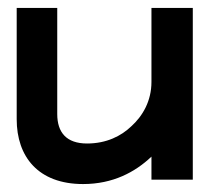

<svg xmlns="http://www.w3.org/2000/svg" viewBox="-20 -452 530 483"><path d="M22 -152C22 -58 76 11 189 11C264 11 320 -19 361 -58V0H465V-432H361V-246C361 -198 339 -160 310 -134C285 -110 248 -91 199 -91C147 -91 124 -119 124 -165V-432H22Z"/></svg>

Font: Charger Sport
Style: BlkExt
Weight: 900
Designer: Jasper
Foundry: Cannot Into Space Fonts
Version: Version 1.1